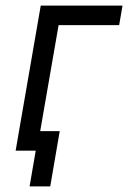

<svg xmlns="http://www.w3.org/2000/svg" viewBox="-20 -540 459 688"><path d="M36 0H108L86 128H160L194 -70H124L190 -450H407L419 -520H126Z"/></svg>

Font: Fixel Text 20240404
Style: Italic
Weight: 400
Width: 4
Italic angle: -10°
Designer: AlfaBravo + MacPaw
Foundry: Kyrylo Tkachov, Marchela Mozhyna, Serhii Makarenko, Maria Weinstein, Zakhar Kryvoshyya
Version: Version 1.211;Glyphs 3.2 (3225)